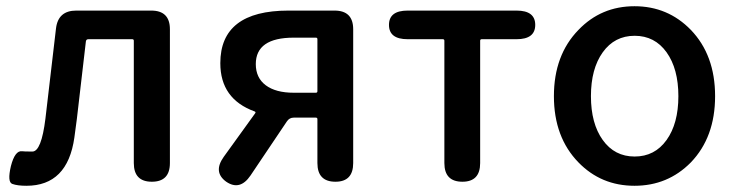

<svg xmlns="http://www.w3.org/2000/svg" viewBox="-20 -584 2366 617"><path d="M65 13Q36 13 19.5 7Q3 1 15 -50Q28 -101 51 -98Q56 -97 84 -97Q113 -97 126 -203L160 -493Q167 -550 225 -550H466Q526 -550 526 -490V-60Q526 0 468 0Q410 0 410 -60V-453Q410 -458 405 -458H264Q257 -458 256 -451L227 -202Q223 -172 219 -142Q197 13 65 13Z M707 0Q664 -31 699 -80L800 -220Q803 -224 798 -226Q688 -266 688 -381Q688 -550 907 -550H1055Q1115 -550 1115 -490V-60Q1115 0 1058 0Q1000 0 1000 -60V-201Q1000 -206 995 -206H924Q910 -206 902 -194L785 -20Q751 30 707 0ZM924 -286H995Q1000 -286 1000 -291V-458Q1000 -463 995 -463H924Q802 -463 802 -378Q802 -334 834 -310Q866 -286 924 -286Z M1466 0Q1408 0 1408 -60V-453Q1408 -458 1403 -458H1290Q1230 -458 1230 -504Q1230 -550 1290 -550H1640Q1700 -550 1700 -504Q1700 -458 1640 -458H1528Q1523 -458 1523 -453V-60Q1523 0 1466 0Z M1839 -62Q1760 -143 1760 -275Q1760 -407 1839 -488Q1912 -564 2019 -564Q2126 -564 2200 -488Q2278 -407 2278 -275Q2278 -143 2200 -62Q2126 13 2019 13Q1912 13 1839 -62ZM1917 -134Q1955 -81 2019.5 -81Q2084 -81 2122 -134Q2160 -187 2160 -275Q2160 -363 2122 -416Q2084 -469 2019.5 -469Q1955 -469 1917 -416Q1879 -363 1879 -275Q1879 -187 1917 -134Z"/></svg>

Font: Resource Han Rounded JP Medium
Style: Regular
Weight: 500
Designer: Cyano Hao (round all glyphs); Ryoko NISHIZUKA 西塚涼子 (kana, bopomofo & ideographs); Paul D. Hunt (Latin, Greek & Cyrillic)
Foundry: Cyano Hao
Version: 0.990